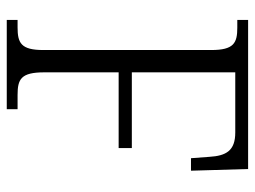

<svg xmlns="http://www.w3.org/2000/svg" viewBox="-113 -641 754 568"><g transform="rotate(90 264.0 -357.0)"><path d="M39 0H303V-32H261C214 -32 194 -42 194 -111V-331H418V-370H194V-676H372C426 -676 441 -649 444 -599L448 -545H485L480 -714H39V-682H62C107 -682 128 -672 128 -605V-108C128 -42 107 -32 61 -32H39Z"/></g></svg>

Font: Noto Serif Georgian SemiCondensed Light
Style: Regular
Weight: 300
Width: 4
Designer: Monotype Design Team, Akaki Razmadze
Foundry: Google LLC
Version: Version 2.003